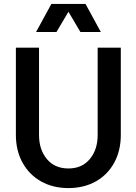

<svg xmlns="http://www.w3.org/2000/svg" viewBox="-20 -943 696 979"><path d="M61 -255V-700H179V-255Q179 -180 219 -132Q259 -84 329 -84Q398 -84 438 -132Q478 -180 478 -255V-700H596V-255Q596 -175 562.5 -113.5Q529 -52 468.5 -18Q408 16 329 16Q250 16 189.5 -18Q129 -52 95 -113.5Q61 -175 61 -255ZM416 -923 494 -780H390L329 -883L268 -780H164L242 -923Z"/></svg>

Font: MedMera Sans Semibold
Style: Regular
Weight: 600
Designer: Kasper Nordkvist
Foundry: UNCUT.wtf
Version: Version 1.300